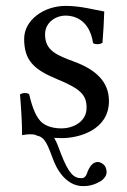

<svg xmlns="http://www.w3.org/2000/svg" viewBox="-20 -459 430 652"><path d="M48 -138C52 -89 55 -42 55 0C65 -2 75 -3 80 -3C87 -3 93 -3 100 -1C101.1 -0.7 102.1 -0.5 103.2 -0.2L103 1C135 6 142 35 163 89C184 140 219 173 262 173C286 173 304 167 324 155C335 147 342 136 342 126C342 119 340 109 335 103C330 97 320 91 313 91C306 91 297 94 292 100C285 107 279 118 275 131C271 141 266 146 256 146C232 146 214 133 187 63C179.6 45.2 174.4 26.4 164 9.2C172.4 9.7 181.4 10 191 10C247 10 350 -17 350 -116C350 -184.3 301 -224 233 -249.2C172.8 -271.5 133 -287 133 -342C133 -383 169 -406 203 -406C225 -406 283 -398 296 -313C302 -307 322 -308 328 -314C331 -350 333 -387 334 -420C303 -425 255 -439 203 -439C129 -439 62 -391 62 -327C62 -254 95 -223 172 -191C255 -157 274 -136 274 -93C274 -44 226 -23 189 -23C150 -23 128.3 -36.3 118 -47C96 -70 85 -114 79 -139C73 -145 54 -144 48 -138Z"/></svg>

Font: Libertinus Serif
Style: Regular
Weight: 400
Designer: Philipp H. Poll
Foundry: Khaled Hosny
Version: Version 6.2